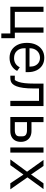

<svg xmlns="http://www.w3.org/2000/svg" viewBox="1118 -1686 708 2985"><g transform="rotate(90 1472.5 -194.0)"><path d="M501 140V0H85V-516H165V-70H408V-516H488V-70H574V140Z M879 12Q809 12 757 -21.5Q705 -55 676 -115.5Q647 -176 647 -258Q647 -340 676 -400.5Q705 -461 757 -494.5Q809 -528 879 -528Q948 -528 998 -495.5Q1048 -463 1075 -406Q1102 -349 1102 -276V-238H731V-214Q731 -147 771.5 -102.5Q812 -58 884 -58Q933 -58 969.5 -81Q1006 -104 1026 -147L1083 -106Q1058 -54 1005 -21Q952 12 879 12ZM879 -461Q836 -461 802.5 -441Q769 -421 750 -385.5Q731 -350 731 -305V-298H1016V-309Q1016 -355 999 -389Q982 -423 951 -442Q920 -461 879 -461Z M1157 0V-70H1225Q1242 -94 1254.5 -131Q1267 -168 1273.5 -225.5Q1280 -283 1280 -369V-516H1629V0H1549V-446H1356V-367Q1356 -267 1346.5 -200Q1337 -133 1321 -93.5Q1305 -54 1285 -34Q1266 -15 1243 -7.5Q1220 0 1188 0Z M1799 0V-516H1879V-329H2016Q2068 -329 2106 -309Q2144 -289 2165 -252Q2186 -215 2186 -164Q2186 -112 2165.5 -75.5Q2145 -39 2107.5 -19.5Q2070 0 2017 0ZM1879 -70H2005Q2050 -70 2075 -87Q2100 -104 2100 -144V-186Q2100 -226 2075 -242.5Q2050 -259 2005 -259H1879ZM2273 0V-516H2353V0Z M2459 0 2650 -260 2467 -516H2561L2692 -324H2695L2831 -516H2920L2738 -266L2924 0H2830L2696 -202H2693L2548 0Z"/></g></svg>

Font: IBM Plex Sans Var
Style: Regular
Weight: 400
Designer: Mike Abbink, Paul van der Laan, Pieter van Rosmalen
Foundry: Bold Monday
Version: Version 3.000